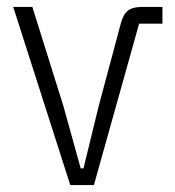

<svg xmlns="http://www.w3.org/2000/svg" viewBox="-20 -532 504 552"><path d="M250 0H182L18 -512H73L162 -228L212 -48H220L264 -228L328 -467Q335 -492 348.5 -502Q362 -512 387 -512H447V-464H380Z"/></svg>

Font: IBM Plex Sans Condensed Light
Style: Regular
Weight: 300
Width: 3
Designer: Mike Abbink, Paul van der Laan, Pieter van Rosmalen
Foundry: Bold Monday
Version: Version 3.201